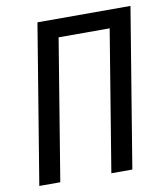

<svg xmlns="http://www.w3.org/2000/svg" viewBox="-82 -805 765 874"><g transform="rotate(-10 300.0 -367.5)"><path d="M29 0 150 -735H580L459 0H362L469 -651H233L126 0Z"/></g></svg>

Font: Iosevka Medium Extended
Style: Italic
Weight: 500
Width: 7
Italic angle: -9°
Monospace: yes
Designer: Belleve Invis
Foundry: Belleve Invis
Version: Version 32.5.0; ttfautohint (v1.8.4)